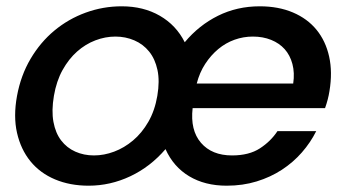

<svg xmlns="http://www.w3.org/2000/svg" viewBox="-20 -580 1102 609"><path d="M479 -276Q487 -323 479.5 -358Q472 -393 453 -416.5Q434 -440 406 -452Q378 -464 346 -464Q314 -464 282.5 -452Q251 -440 224.5 -416.5Q198 -393 178.5 -358Q159 -323 151 -276Q143 -229 149.5 -193.5Q156 -158 174 -134.5Q192 -111 219 -99Q246 -87 278 -87Q310 -87 342 -99Q374 -111 402 -134.5Q430 -158 450.5 -193.5Q471 -229 479 -276ZM782 -464Q752 -464 724 -454Q696 -444 672.5 -424.5Q649 -405 631 -377.5Q613 -350 604 -315H910Q915 -349 907.5 -377Q900 -405 883 -424Q866 -443 840 -453.5Q814 -464 782 -464ZM34 -276Q46 -341 77 -393.5Q108 -446 152.5 -483Q197 -520 252 -540Q307 -560 366 -560Q435 -560 487 -530Q539 -500 566 -446Q611 -500 671.5 -530Q732 -560 804 -560Q863 -560 909 -540.5Q955 -521 984 -485.5Q1013 -450 1024 -400.5Q1035 -351 1025 -291Q1023 -278 1019.5 -264.5Q1016 -251 1011 -237H591Q583 -167 617.5 -127Q652 -87 716 -87Q770 -87 804.5 -109.5Q839 -132 860 -164H983Q965 -128 937.5 -96.5Q910 -65 874 -41.5Q838 -18 794 -4.5Q750 9 699 9Q630 9 580 -21Q530 -51 505 -107Q457 -51 393.5 -21Q330 9 261 9Q202 9 154.5 -11Q107 -31 76.5 -68.5Q46 -106 34 -158.5Q22 -211 34 -276Z"/></svg>

Font: SVN-Poppins Medium
Style: Italic
Weight: 500
Italic angle: -10°
Designer: Ninad Kale (Devanagari), Jonny Pinhorn (Latin)
Foundry: Indian Type Foundry
Version: Version 3.002 2017; ttfautohint (v1.8.3)